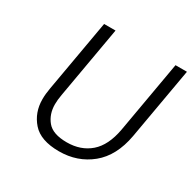

<svg xmlns="http://www.w3.org/2000/svg" viewBox="-156 -856 1021 1020"><g transform="rotate(30 354.0 -346.0)"><path d="M270 -699 193 -259Q187 -226 187 -199Q187 -139 221.5 -97Q256 -55 342 -55Q428 -55 485 -104.5Q542 -154 561 -259L638 -699H708L631 -260Q607 -127 525 -60Q443 7 330 7Q217 7 166.5 -50.5Q116 -108 116 -189Q116 -222 123 -260L200 -699Z"/></g></svg>

Font: Fz Poppins Light
Style: Italic
Weight: 300
Italic angle: -10°
Designer: Ninad Kale (Devanagari), Jonny Pinhorn (Latin)
Foundry: Indian Type Foundry
Version: Vit hóa bi Vntype.Com & FontZin.Com